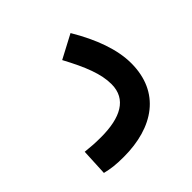

<svg xmlns="http://www.w3.org/2000/svg" viewBox="-144 -483 874 874"><g transform="rotate(-45 293.0 -46.0)"><path d="M186.5 239.7C376.5 239.7 512.2 148.4 512.2 -38.1C512.2 -126 476.1 -225.6 413.6 -330.6L299.8 -270.5C353 -171.4 381.3 -100.1 381.3 -34.2C381.3 62.5 301.8 103 176.8 103C132.8 103 114.3 100.6 77.1 97.2L70.8 227.1C106.9 235.8 134.3 239.7 186.5 239.7Z"/></g></svg>

Font: Cascadia Code
Style: Bold
Weight: 700
Monospace: yes
Designer: Aaron Bell
Foundry: Saja Typeworks
Version: Version 2404.023